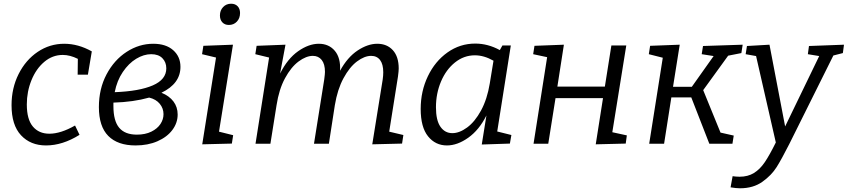

<svg xmlns="http://www.w3.org/2000/svg" viewBox="-20 -772 4552 1031"><path d="M452 -371H397L398 -456Q356 -477 317 -477Q262 -477 218 -440Q174 -403 149 -341.5Q124 -280 124 -211Q124 -131 156.5 -92.5Q189 -54 245 -54Q306 -54 383 -98L407 -48Q316 9 227 9Q144 9 93 -45.5Q42 -100 42 -207Q42 -299 80 -374.5Q118 -450 182.5 -493.5Q247 -537 325 -537Q400 -537 473 -496Z M934 -157Q934 -112 905.5 -74Q877 -36 825.5 -13.5Q774 9 708 9Q612 9 561.5 -42Q511 -93 511 -197Q511 -295 552 -372.5Q593 -450 660 -493.5Q727 -537 803 -537Q871 -537 910 -502.5Q949 -468 949 -413Q949 -323 847 -274Q889 -257 911.5 -227Q934 -197 934 -157ZM596 -277Q728 -282 800.5 -313.5Q873 -345 873 -405Q873 -438 852 -459.5Q831 -481 792 -481Q752 -481 711.5 -456.5Q671 -432 639.5 -385.5Q608 -339 596 -277ZM858 -159Q858 -190 838 -214.5Q818 -239 781 -248Q696 -224 589 -221V-202Q589 -123 620 -86Q651 -49 715 -49Q760 -49 792.5 -65Q825 -81 841.5 -106Q858 -131 858 -159Z M1231 -532 1156 -65 1232 -46 1225 -1 1066 3 1140 -463 1065 -481 1072 -526ZM1161 -689Q1161 -716 1178 -734Q1195 -752 1221 -752Q1243 -752 1256 -738.5Q1269 -725 1269 -702Q1269 -674 1252 -656Q1235 -638 1209 -638Q1187 -638 1174 -652Q1161 -666 1161 -689Z M2070 -65 2146 -47 2139 -1 1979 3 2035 -345Q2038 -366 2038 -384Q2038 -427 2021 -449.5Q2004 -472 1973 -472Q1937 -472 1897 -442Q1857 -412 1824.5 -352Q1792 -292 1778 -207L1746 0H1666L1721 -345Q1725 -375 1725 -386Q1725 -428 1707.5 -450Q1690 -472 1660 -472Q1624 -472 1583.5 -442Q1543 -412 1510.5 -352Q1478 -292 1465 -207L1432 0H1352L1425 -463L1351 -481L1358 -526L1513 -532L1484 -377Q1524 -457 1581 -497Q1638 -537 1692 -537Q1746 -537 1778 -499Q1810 -461 1806 -392Q1846 -465 1900.5 -501Q1955 -537 2006 -537Q2058 -537 2089.5 -502.5Q2121 -468 2121 -404Q2121 -391 2117 -361Z M2650 -66 2726 -47 2718 -1 2567 4 2592 -152Q2553 -74 2494.5 -32.5Q2436 9 2380 9Q2318 9 2278.5 -40Q2239 -89 2239 -187Q2239 -282 2277.5 -362.5Q2316 -443 2383 -490.5Q2450 -538 2532 -538Q2600 -538 2664 -503L2678 -528H2723ZM2610 -324 2630 -446Q2579 -475 2530 -475Q2471 -475 2423 -436.5Q2375 -398 2348 -334Q2321 -270 2321 -196Q2321 -126 2345 -91.5Q2369 -57 2409 -57Q2447 -57 2488.5 -87.5Q2530 -118 2563 -178.5Q2596 -239 2610 -324Z M3343 -528 3268 -62 3346 -45 3340 -1 3179 3 3218 -245H2963L2924 0H2845L2918 -465L2843 -481L2850 -526L3008 -532L2973 -307H3228L3263 -528Z M3961 -487 3890 -473 3756 -288 3849 -60 3920 -44 3913 0H3789L3692 -249H3585L3546 0H3466L3539 -462L3464 -481L3471 -526L3630 -532L3594 -306H3695L3812 -471L3748 -481L3755 -525L3968 -532Z M4512 -532 4506 -487 4455 -474 4218 2Q4178 81 4150.5 125Q4123 169 4074 204Q4025 239 3954 239Q3933 239 3903 234L3914 174Q3921 175 3930 176Q3939 177 3951 177Q3996 177 4028.5 157Q4061 137 4087 98.5Q4113 60 4146 -7L4040 -471L3984 -481L3991 -525L4112 -532L4196 -93L4379 -471L4318 -481L4324 -525Z"/></svg>

Font: Bitter Pro
Style: Italic
Weight: 400
Italic angle: -9°
Designer: Sol Matas, and Bitter project Authors
Foundry: Sol Matas
Version: Version 1.010